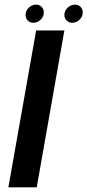

<svg xmlns="http://www.w3.org/2000/svg" viewBox="-20 -806 376 826"><path d="M16 0H138L257 -675H135.5ZM123.5 -708Q141 -708 154.8 -721.2Q168.5 -734.5 168.5 -752.5Q168.5 -767 159 -776.5Q149.5 -786 135 -786Q117.5 -786 103.8 -773Q90 -760 90 -742Q90 -727.5 99.2 -717.8Q108.5 -708 123.5 -708ZM291 -708Q308 -708 322 -721.2Q336 -734.5 336 -752.5Q336 -767 326.5 -776.5Q317 -786 302.5 -786Q285 -786 271 -773Q257 -760 257 -742Q257 -727.5 266.5 -717.8Q276 -708 291 -708Z"/></svg>

Font: Anybody UltraCondensed Thin Medium
Style: Italic
Weight: 500
Italic angle: -10°
Version: Version 1.111